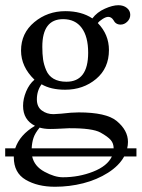

<svg xmlns="http://www.w3.org/2000/svg" viewBox="-21 -482 546 740"><path d="M318.8 -278.8Q318.8 -340.8 293.9 -374.5Q269 -408.2 222.2 -408.2Q142.1 -408.2 142.1 -301.8Q142.1 -273.9 145 -253.4Q147.9 -232.9 157 -211.4Q166 -189.9 185.5 -178.5Q205.1 -167 234.9 -167Q318.8 -167 318.8 -278.8ZM443.8 -387.2Q424.8 -387.2 416 -404.8Q408.2 -417 396 -417Q387.2 -417 374.5 -408.9Q361.8 -400.9 356 -393.1Q398.9 -349.1 398.9 -289.1Q398.9 -219.2 349.4 -177.7Q299.8 -136.2 230 -136.2Q174.8 -136.2 139.2 -157.2Q121.1 -132.3 121.1 -99.1Q121.1 -70.3 140.1 -56.2Q159.2 -42 185.1 -42L214.8 -43.9Q254.9 -48.8 282.2 -48.8Q388.2 -48.8 428.2 -16.1Q472.2 20 472.2 64.9Q472.2 77.6 469.2 89.8H504.9V121.1H457.5Q438 156.7 395.3 183.8Q352.5 210.9 299.6 224.4Q246.6 237.8 190.9 237.8Q124 237.8 78.1 210.9Q32.2 184.1 32.2 124V121.1H-1V89.8H37.6Q55.2 37.6 113.8 2.9Q67.9 -20 67.9 -74.2Q67.9 -101.1 79.8 -129.6Q91.8 -158.2 111.8 -174.8Q60.1 -224.6 60.1 -287.1Q60.1 -354 111.1 -396.5Q162.1 -439 231 -439Q293 -439 335 -411.1Q353 -435.1 383.1 -448.5Q413.1 -461.9 435.1 -461.9Q455.1 -461.9 468 -451.4Q481 -440.9 481 -424.8Q481 -409.7 469.5 -398.4Q458 -387.2 443.8 -387.2ZM417 89.8Q417 70.8 406 57.9Q395 44.9 366.2 28.8Q335.4 11.7 245.1 12.2Q240.2 12.2 215.1 13.7Q189.9 15.1 171.9 15.1Q149.9 15.1 131.8 9.8Q114.3 30.8 108.2 49.1Q102.1 67.4 101.1 89.8ZM410.2 121.1H103Q111.3 158.7 150.4 179.9Q189.5 201.2 221.2 201.2Q282.7 201.2 337.6 179.7Q392.6 158.2 410.2 121.1Z"/></svg>

Font: Linux Libertine Capitals
Style: Small Caps
Weight: 400
Designer: Philipp H. Poll
Foundry: Philipp H. Poll
Version: Version 5.1.3